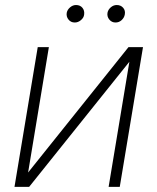

<svg xmlns="http://www.w3.org/2000/svg" viewBox="-20 -730 615 750"><path d="M89.8 -56.2 481.9 -545.9H538.6L447.8 0H404.3L485.4 -488.8L93.8 0H36.6L127.4 -545.9H170.9ZM272 -642.1Q256.8 -642.1 247.6 -653.6Q238.3 -665 240.7 -680.2Q243.2 -692.4 253.9 -701.4Q264.6 -710.4 276.9 -710.4Q293 -710.4 302 -699.5Q311 -688.5 308.6 -672.4Q307.1 -660.6 296.1 -651.4Q285.2 -642.1 272 -642.1ZM431.2 -642.1Q416.5 -642.1 407 -653.6Q397.5 -665 399.9 -680.2Q402.3 -692.4 412.8 -701.4Q423.3 -710.4 436 -710.4Q451.7 -710.4 461.2 -699.5Q470.7 -688.5 467.3 -672.4Q464.8 -660.2 454.8 -651.1Q444.8 -642.1 431.2 -642.1Z"/></svg>

Font: Inter Tight ExtraLight
Style: Italic
Weight: 250
Italic angle: -9.39999°
Designer: Rasmus Andersson
Foundry: rsms
Version: Version 3.004